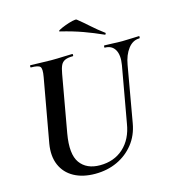

<svg xmlns="http://www.w3.org/2000/svg" viewBox="-117 -895 922 1008"><g transform="rotate(-15 343.5 -390.5)"><path d="M559 -501Q568 -554 551 -583.5Q534 -613 496 -613Q493 -613 494 -619Q495 -625 496 -625Q519 -625 542.5 -623.5Q566 -622 594 -622Q619 -622 642.5 -623.5Q666 -625 684 -625Q688 -625 687 -619Q686 -613 684 -613Q648 -613 622.5 -580Q597 -547 588 -494L535 -192Q524 -128 487.5 -82Q451 -36 397 -11Q343 14 277 14Q210 14 162.5 -12Q115 -38 94 -86.5Q73 -135 84 -201L146 -547Q154 -591 144 -602Q134 -613 95 -613Q91 -613 92 -619Q93 -625 94 -625Q118 -625 147 -623.5Q176 -622 207 -622Q242 -622 271.5 -623.5Q301 -625 323 -625Q325 -625 325 -619Q325 -613 323 -613Q295 -613 279.5 -606Q264 -599 256.5 -583Q249 -567 244 -538L189 -229Q170 -120 205 -71.5Q240 -23 313 -23Q390 -23 441 -69.5Q492 -116 505 -198ZM513 -679Q462 -702 409.5 -721Q357 -740 291 -756Q281 -758 293.5 -765Q306 -772 327.5 -780Q349 -788 368.5 -792.5Q388 -797 392 -793Q422 -769 452 -742Q482 -715 517 -689Q521 -688 519.5 -682.5Q518 -677 513 -679Z"/></g></svg>

Font: Cormorant Light
Style: Bold Italic
Weight: 700
Italic angle: -10°
Version: Version 4.000